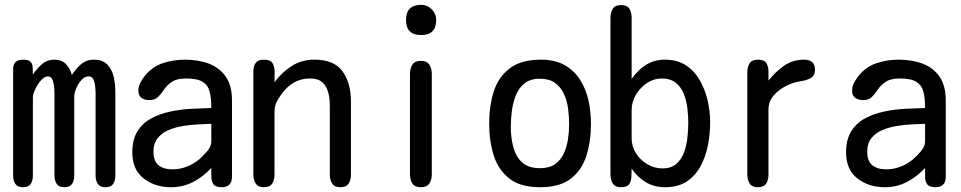

<svg xmlns="http://www.w3.org/2000/svg" viewBox="-20 -784 4040 807"><path d="M76.2 2.9Q53.7 2.9 44.4 -11.2Q35.2 -25.4 35.2 -45.9V-493.2Q35.2 -533.2 77.1 -533.2Q99.6 -533.2 107.9 -524.9Q116.2 -516.6 117.2 -502.4Q118.2 -488.3 118.2 -470.7Q133.8 -494.1 155.8 -513.7Q177.7 -533.2 208 -533.2Q239.3 -533.2 256.8 -515.1Q274.4 -497.1 282.2 -468.8Q297.9 -494.1 320.3 -513.7Q342.8 -533.2 374 -533.2Q412.1 -533.2 431.6 -512.2Q451.2 -491.2 458 -460.4Q464.8 -429.7 464.8 -398.4V-45.9Q464.8 -24.4 455.6 -10.7Q446.3 2.9 422.9 2.9Q400.4 2.9 391.1 -11.2Q381.8 -25.4 381.8 -45.9V-392.6Q381.8 -402.3 380.4 -418.9Q378.9 -435.5 373 -449.2Q367.2 -462.9 352.5 -462.9Q335.9 -462.9 322.3 -447.8Q308.6 -432.6 300.3 -412.1Q292 -391.6 292 -377V-45.9Q292 -24.4 282.7 -10.7Q273.4 2.9 250 2.9Q227.5 2.9 218.3 -11.2Q209 -25.4 209 -45.9V-385.7Q209 -394.5 208 -413.1Q207 -431.6 201.2 -447.3Q195.3 -462.9 181.6 -462.9Q167 -462.9 152.3 -446.3Q137.7 -429.7 127.9 -408.7Q118.2 -387.7 118.2 -374V-45.9Q118.2 -24.4 108.9 -10.7Q99.6 2.9 76.2 2.9Z M699.2 2.9Q630.9 2.9 583.5 -34.2Q536.1 -71.3 536.1 -143.6Q536.1 -197.3 557.6 -231.9Q579.1 -266.6 615.2 -286.1Q651.4 -305.7 694.8 -314.9Q738.3 -324.2 783.7 -326.7Q829.1 -329.1 868.2 -330.1Q868.2 -371.1 861.3 -398.4Q854.5 -425.8 832 -439.9Q809.6 -454.1 762.7 -454.1Q723.6 -454.1 703.1 -440.4Q682.6 -426.8 670.4 -408.7Q658.2 -390.6 645 -377Q631.8 -363.3 607.4 -363.3Q587.9 -363.3 574.7 -372.6Q561.5 -381.8 561.5 -403.3Q561.5 -419.9 569.3 -435.1Q577.1 -450.2 586.9 -462.9Q618.2 -502.9 663.1 -518.1Q708 -533.2 756.8 -533.2Q814.5 -533.2 858.9 -516.1Q903.3 -499 929.2 -461.4Q955.1 -423.8 955.1 -361.3V-41Q955.1 2.9 911.1 2.9Q885.7 2.9 877 -9.8Q868.2 -22.5 868.2 -41Q868.2 -59.6 868.2 -78.1Q835 -42 792.5 -19.5Q750 2.9 699.2 2.9ZM705.1 -72.3Q736.3 -72.3 765.1 -83.5Q793.9 -94.7 817.4 -114.3Q831.1 -126 849.6 -147Q868.2 -168 868.2 -188.5V-263.7Q843.8 -262.7 812.5 -261.2Q781.2 -259.8 748.5 -254.4Q715.8 -249 687.5 -236.8Q659.2 -224.6 642.1 -202.6Q625 -180.7 625 -146.5Q625 -107.4 646 -89.8Q667 -72.3 705.1 -72.3Z M1088.9 2.9Q1064.5 2.9 1054.7 -12.7Q1044.9 -28.3 1044.9 -50.8V-483.4Q1044.9 -505.9 1054.7 -519.5Q1064.5 -533.2 1088.9 -533.2Q1117.2 -533.2 1126 -517.6Q1134.8 -502 1134.3 -480Q1133.8 -458 1133.8 -438.5Q1165 -480.5 1206.5 -506.8Q1248 -533.2 1301.8 -533.2Q1384.8 -533.2 1419.9 -483.9Q1455.1 -434.6 1455.1 -357.4V-50.8Q1455.1 -27.3 1445.3 -12.2Q1435.5 2.9 1410.2 2.9Q1385.7 2.9 1376 -12.7Q1366.2 -28.3 1366.2 -50.8V-341.8Q1366.2 -371.1 1359.4 -396.5Q1352.5 -421.9 1335 -438Q1317.4 -454.1 1283.2 -454.1Q1220.7 -454.1 1177.7 -406.2Q1161.1 -387.7 1147.5 -364.7Q1133.8 -341.8 1133.8 -315.4V-50.8Q1133.8 -27.3 1124 -12.2Q1114.3 2.9 1088.9 2.9Z M1750 -636.7Q1686.5 -636.7 1686.5 -700.2Q1686.5 -763.7 1751 -763.7Q1776.4 -763.7 1794.9 -744.6Q1813.5 -725.6 1813.5 -700.2Q1813.5 -636.7 1750 -636.7ZM1749 2.9Q1723.6 2.9 1713.4 -12.7Q1703.1 -28.3 1703.1 -51.8V-472.7Q1703.1 -496.1 1713.4 -512.2Q1723.6 -528.3 1749 -528.3Q1774.4 -528.3 1784.7 -512.2Q1794.9 -496.1 1794.9 -472.7V-51.8Q1794.9 -28.3 1784.7 -12.7Q1774.4 2.9 1749 2.9Z M2250 2.9Q2167 2.9 2120.6 -33.7Q2074.2 -70.3 2055.2 -130.9Q2036.1 -191.4 2036.1 -264.6Q2036.1 -339.8 2055.7 -400.4Q2075.2 -460.9 2123 -497.1Q2170.9 -533.2 2253.9 -533.2Q2312.5 -533.2 2352.5 -510.7Q2392.6 -488.3 2417.5 -449.7Q2442.4 -411.1 2453.1 -363.3Q2463.9 -315.4 2463.9 -263.7Q2463.9 -190.4 2444.8 -129.9Q2425.8 -69.3 2379.4 -33.2Q2333 2.9 2250 2.9ZM2250 -77.1Q2289.1 -77.1 2313 -94.2Q2336.9 -111.3 2349.6 -138.7Q2362.3 -166 2367.2 -198.7Q2372.1 -231.4 2372.1 -262.7Q2372.1 -293.9 2367.7 -327.6Q2363.3 -361.3 2350.1 -389.6Q2336.9 -418 2313 -435.5Q2289.1 -453.1 2249 -453.1Q2209 -453.1 2184.6 -433.6Q2160.2 -414.1 2147.9 -382.8Q2135.7 -351.6 2131.3 -316.4Q2127 -281.2 2127 -250Q2127 -208 2136.7 -168.5Q2146.5 -128.9 2172.9 -103Q2199.2 -77.1 2250 -77.1Z M2589.8 2.9Q2565.4 2.9 2555.7 -12.7Q2545.9 -28.3 2545.9 -50.8V-709Q2545.9 -732.4 2555.7 -747.6Q2565.4 -762.7 2590.8 -762.7Q2616.2 -762.7 2625.5 -747.1Q2634.8 -731.4 2634.8 -709V-452.1Q2660.2 -489.3 2694.8 -511.2Q2729.5 -533.2 2774.4 -533.2Q2827.1 -533.2 2863.3 -509.3Q2899.4 -485.4 2921.9 -445.8Q2944.3 -406.2 2954.6 -360.4Q2964.8 -314.5 2964.8 -270.5Q2964.8 -224.6 2956.1 -176.8Q2947.3 -128.9 2925.8 -87.9Q2904.3 -46.9 2867.7 -22Q2831.1 2.9 2775.4 2.9Q2730.5 2.9 2695.3 -17.6Q2660.2 -38.1 2634.8 -75.2Q2634.8 -57.6 2633.8 -39.6Q2632.8 -21.5 2624 -9.3Q2615.2 2.9 2589.8 2.9ZM2763.7 -76.2Q2800.8 -76.2 2822.8 -95.2Q2844.7 -114.3 2855.5 -144.5Q2866.2 -174.8 2869.6 -208Q2873 -241.2 2873 -268.6Q2873 -296.9 2869.1 -329.1Q2865.2 -361.3 2854 -389.6Q2842.8 -418 2820.3 -436Q2797.9 -454.1 2760.7 -454.1Q2727.5 -454.1 2698.7 -434.6Q2669.9 -415 2652.3 -384.8Q2634.8 -354.5 2634.8 -321.3V-203.1Q2634.8 -168.9 2652.8 -140.1Q2670.9 -111.3 2700.7 -93.8Q2730.5 -76.2 2763.7 -76.2Z M3165 2.9Q3140.6 2.9 3130.9 -12.7Q3121.1 -28.3 3121.1 -50.8V-479.5Q3121.1 -502.9 3130.9 -518.1Q3140.6 -533.2 3166 -533.2Q3192.4 -533.2 3201.2 -518.6Q3210 -503.9 3210 -483.9Q3210 -463.9 3210 -445.3Q3238.3 -481.4 3274.9 -507.3Q3311.5 -533.2 3359.4 -533.2Q3380.9 -533.2 3393.1 -523.4Q3405.3 -513.7 3405.3 -491.2Q3405.3 -464.8 3386.2 -455.1Q3367.2 -445.3 3344.7 -442.4Q3315.4 -438.5 3284.2 -422.9Q3252.9 -407.2 3231.4 -382.3Q3210 -357.4 3210 -323.2V-50.8Q3210 -27.3 3200.2 -12.2Q3190.4 2.9 3165 2.9Z M3699.2 2.9Q3630.9 2.9 3583.5 -34.2Q3536.1 -71.3 3536.1 -143.6Q3536.1 -197.3 3557.6 -231.9Q3579.1 -266.6 3615.2 -286.1Q3651.4 -305.7 3694.8 -314.9Q3738.3 -324.2 3783.7 -326.7Q3829.1 -329.1 3868.2 -330.1Q3868.2 -371.1 3861.3 -398.4Q3854.5 -425.8 3832 -439.9Q3809.6 -454.1 3762.7 -454.1Q3723.6 -454.1 3703.1 -440.4Q3682.6 -426.8 3670.4 -408.7Q3658.2 -390.6 3645 -377Q3631.8 -363.3 3607.4 -363.3Q3587.9 -363.3 3574.7 -372.6Q3561.5 -381.8 3561.5 -403.3Q3561.5 -419.9 3569.3 -435.1Q3577.1 -450.2 3586.9 -462.9Q3618.2 -502.9 3663.1 -518.1Q3708 -533.2 3756.8 -533.2Q3814.5 -533.2 3858.9 -516.1Q3903.3 -499 3929.2 -461.4Q3955.1 -423.8 3955.1 -361.3V-41Q3955.1 2.9 3911.1 2.9Q3885.7 2.9 3877 -9.8Q3868.2 -22.5 3868.2 -41Q3868.2 -59.6 3868.2 -78.1Q3835 -42 3792.5 -19.5Q3750 2.9 3699.2 2.9ZM3705.1 -72.3Q3736.3 -72.3 3765.1 -83.5Q3793.9 -94.7 3817.4 -114.3Q3831.1 -126 3849.6 -147Q3868.2 -168 3868.2 -188.5V-263.7Q3843.8 -262.7 3812.5 -261.2Q3781.2 -259.8 3748.5 -254.4Q3715.8 -249 3687.5 -236.8Q3659.2 -224.6 3642.1 -202.6Q3625 -180.7 3625 -146.5Q3625 -107.4 3646 -89.8Q3667 -72.3 3705.1 -72.3Z"/></svg>

Font: Kosugi Maru
Style: Regular
Weight: 400
Designer: MOTOYA
Version: Version 4.002